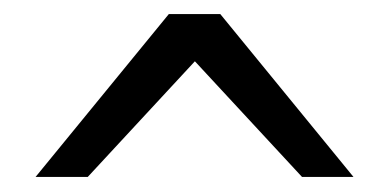

<svg xmlns="http://www.w3.org/2000/svg" viewBox="-20 -624 540 266"><path d="M285.2 -604.5 469.7 -378.9H398.4L250 -539.1L101.6 -378.9H29.3L213.9 -604.5Z"/></svg>

Font: BabelStone Irk Bitig
Style: Regular
Weight: 400
Designer: Andrew West
Foundry: BabelStone
Version: Version 1.03 June 7, 2023